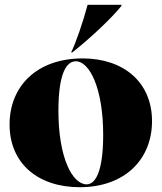

<svg xmlns="http://www.w3.org/2000/svg" viewBox="-20 -767 675 802"><path d="M313 15C501 15 615 -101 615 -261C615 -424 496 -523 325 -523C134 -523 20 -407 20 -247C20 -84 139 15 313 15ZM224 -304C224 -462 258 -511 297 -511C353 -511 411 -400 411 -204C411 -46 377 3 342 3C282 3 224 -109 224 -304ZM277 -548H282C358 -608 445 -690 487 -742V-747H346C326 -672 296 -586 277 -548Z"/></svg>

Font: Nyght Serif Dark
Style: Regular
Weight: 800
Designer: Maksym Kobuzan
Version: Version 0.410;Glyphs 3.1.2 (3151)